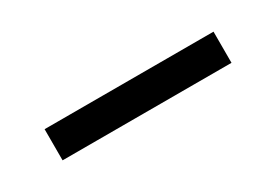

<svg xmlns="http://www.w3.org/2000/svg" viewBox="-10 -154 545 379"><g transform="rotate(-30 262.5 35.5)"><path d="M455 71H70V0H455Z"/></g></svg>

Font: Iosevka Pride
Style: Regular
Weight: 400
Monospace: yes
Designer: Belleve Invis
Foundry: Belleve Invis
Version: Version 30.3.1; ttfautohint (v1.8.4)